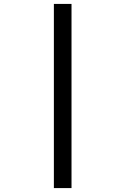

<svg xmlns="http://www.w3.org/2000/svg" viewBox="-20 -850 640 980"><path d="M255 110V-830H345V110Z"/></svg>

Font: Liga JetBrainsMono Nerd Font
Style: Regular
Weight: 400
Designer: Philipp Nurullin, Konstantin Bulenkov
Foundry: JetBrains
Version: Version 2.225; ttfautohint (v1.8.3)